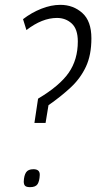

<svg xmlns="http://www.w3.org/2000/svg" viewBox="-20 -770 397 792"><path d="M122 -263 137 -363Q226 -416 263.5 -470Q301 -524 301 -599Q301 -650 276 -673Q251 -696 215 -696Q154 -696 89 -646L75 -691Q110 -718 150.5 -734Q191 -750 229 -750Q282 -750 319.5 -716.5Q357 -683 357 -612Q357 -543 334.5 -495Q312 -447 272.5 -410Q233 -373 180 -336L168 -263ZM78 -21Q79 -46 87.5 -59Q96 -72 118 -72Q145 -72 144 -48Q143 -23 135 -10.5Q127 2 104 2Q89 2 83.5 -3.5Q78 -9 78 -21Z"/></svg>

Font: Georama SemiCondensed Light
Style: Italic
Weight: 300
Width: 4
Italic angle: -9°
Designer: Jean-Baptiste Levee
Foundry: Production Type
Version: Version 1.000